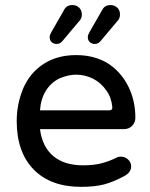

<svg xmlns="http://www.w3.org/2000/svg" viewBox="-20 -726 593 757"><path d="M175.8 -580.1Q175.8 -587.9 182.6 -599.6L232.4 -686.5Q242.2 -706.1 265.6 -706.1Q281.2 -706.1 292 -695.8Q302.7 -685.5 302.7 -668.9Q302.7 -653.3 293 -643.6L225.6 -563.5Q216.8 -552.7 203.1 -552.7Q191.4 -552.7 183.6 -560.1Q175.8 -567.4 175.8 -580.1ZM326.2 -580.1Q326.2 -587.9 333 -599.6L382.8 -686.5Q392.6 -706.1 416 -706.1Q431.6 -706.1 442.4 -695.8Q453.1 -685.5 453.1 -668.9Q453.1 -653.3 443.4 -643.6L376 -563.5Q367.2 -552.7 353.5 -552.7Q341.8 -552.7 334 -560.1Q326.2 -567.4 326.2 -580.1ZM45.9 -249Q45.9 -315.4 71.3 -377Q97.7 -438.5 151.4 -473.6Q205.1 -508.8 280.3 -508.8Q352.5 -508.8 406.2 -475.6Q457 -442.4 485.4 -386.2Q513.7 -330.1 513.7 -261.7Q513.7 -243.2 501 -230Q488.3 -216.8 467.8 -216.8H137.7Q146.5 -147.5 189.9 -110.8Q233.4 -74.2 307.6 -74.2Q346.7 -74.2 377.4 -81.5Q408.2 -88.9 439.5 -104.5Q446.3 -108.4 457 -108.4Q472.7 -108.4 484.9 -97.2Q497.1 -85.9 497.1 -69.3Q497.1 -46.9 470.7 -32.2Q429.7 -9.8 392.6 0.5Q355.5 10.7 299.8 10.7Q179.7 10.7 112.8 -57.6Q45.9 -126 45.9 -249ZM422.9 -303.7Q418.9 -342.8 399.4 -369.1Q377.9 -400.4 346.2 -416Q314.5 -431.6 280.3 -431.6Q249 -431.6 214.8 -417Q180.7 -400.4 160.6 -367.7Q140.6 -335 137.7 -291H411.1Q423.8 -291 422.9 -303.7Z"/></svg>

Font: KTXP_ComRound
Style: Medium
Weight: 500
Version: Version 1.01;May 16, 2022;FontCreator 13.0.0.2683 64-bit